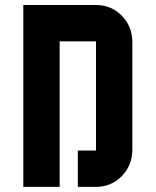

<svg xmlns="http://www.w3.org/2000/svg" viewBox="-20 -728 606 748"><path d="M495.6 -141.6Q494.1 -81.5 453.4 -40.8Q412.6 0 354 0H283.2V-141.6H354V-566.9H212.4V0H70.8V-708.5H354Q412.6 -708.5 453.4 -668Q494.1 -627.4 495.6 -566.9Z"/></svg>

Font: Blazma
Style: Regular
Weight: 400
Designer: GGBotNet
Version: 1.00